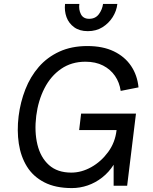

<svg xmlns="http://www.w3.org/2000/svg" viewBox="-20 -948 780 980"><path d="M347 12Q263 12 206 -17.5Q149 -47 117.5 -98Q86 -149 76 -215Q66 -281 75 -355Q84 -427 109.5 -492Q135 -557 178 -606.5Q221 -656 283 -684.5Q345 -713 426 -713Q505 -713 561 -686Q617 -659 649 -611.5Q681 -564 687 -502L596 -484Q590 -527 567 -560.5Q544 -594 506 -613.5Q468 -633 416 -633Q345 -633 292 -596.5Q239 -560 207 -497.5Q175 -435 165 -357Q155 -276 171 -210Q187 -144 230 -105.5Q273 -67 344 -67Q396 -67 446 -95Q496 -123 532 -172Q568 -221 575 -284H384L394 -368H674L629 0H560Q560 0 560 -16Q560 -32 560 -53.5Q560 -75 560 -91Q560 -107 560 -107Q536 -69 501.5 -42Q467 -15 427.5 -1.5Q388 12 347 12ZM428 -789Q386 -789 358.5 -809Q331 -829 319.5 -860.5Q308 -892 312 -928H385Q381 -899 393 -875.5Q405 -852 435 -852Q467 -852 484.5 -875.5Q502 -899 506 -928H579Q575 -892 555 -860.5Q535 -829 503 -809Q471 -789 428 -789Z"/></svg>

Font: Inclusive Sans
Style: Italic
Weight: 400
Italic angle: -7°
Designer: Olivia King
Foundry: Olivia King
Version: Version 2.004